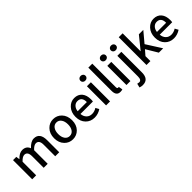

<svg xmlns="http://www.w3.org/2000/svg" viewBox="250 -2228 3897 3897"><g transform="rotate(-45 2198.5 -280.0)"><path d="M87 -550H181L190 -473H193Q279 -564 363 -564Q477 -564 515 -463Q609 -564 694 -564Q863 -564 863 -346V0H748V-332Q748 -465 656 -465Q601 -465 532 -390V0H417V-332Q417 -465 325 -465Q270 -465 201 -390V0H87Z M1069 -62Q990 -143 990 -274Q990 -407 1069 -488Q1142 -564 1249 -564Q1356 -564 1430 -488Q1508 -407 1508 -274Q1508 -143 1430 -62Q1356 13 1249 13Q1142 13 1069 -62ZM1352 -134Q1390 -186 1390 -274Q1390 -362 1352 -415Q1314 -469 1249 -469Q1185 -469 1147 -415Q1109 -362 1109 -274Q1109 -187 1147 -134Q1185 -81 1249 -81Q1314 -81 1352 -134Z M1682 -63Q1604 -142 1604 -274Q1604 -403 1681 -486Q1754 -564 1855 -564Q1962 -564 2022 -492Q2079 -423 2079 -303Q2079 -267 2074 -245H1717Q1724 -167 1770 -122Q1815 -77 1887 -77Q1955 -77 2018 -118L2058 -45Q1971 13 1872 13Q1757 13 1682 -63ZM1980 -324Q1980 -474 1857 -474Q1803 -474 1765 -435Q1724 -394 1716 -324Z M2208 -550H2322V0H2208ZM2213 -672Q2192 -691 2192 -721Q2192 -751 2213 -770Q2233 -789 2265 -789Q2297 -789 2318 -770Q2339 -751 2339 -721Q2339 -691 2318 -672Q2297 -653 2265 -653Q2233 -653 2213 -672Z M2495 -129V-797H2609V-123Q2609 -81 2637 -81Q2646 -81 2656 -83L2671 4Q2646 13 2609 13Q2495 13 2495 -129Z M2793 -550H2907V0H2793ZM2798 -672Q2777 -691 2777 -721Q2777 -751 2798 -770Q2818 -789 2850 -789Q2882 -789 2903 -770Q2924 -751 2924 -721Q2924 -691 2903 -672Q2882 -653 2850 -653Q2818 -653 2798 -672Z M2945 222 2966 136Q3000 145 3015 145Q3081 145 3081 43V-550H3196V41Q3196 237 3030 237Q2983 237 2945 222ZM3086 -672Q3065 -691 3065 -721Q3065 -751 3086 -770Q3106 -789 3138 -789Q3170 -789 3191 -770Q3212 -751 3212 -721Q3212 -691 3191 -672Q3170 -653 3138 -653Q3106 -653 3086 -672Z M3368 -797H3480V-283H3483L3699 -550H3826L3639 -327L3847 0H3722L3573 -249L3480 -142V0H3368Z M3958 -63Q3880 -142 3880 -274Q3880 -403 3957 -486Q4030 -564 4131 -564Q4238 -564 4298 -492Q4355 -423 4355 -303Q4355 -267 4350 -245H3993Q4000 -167 4046 -122Q4091 -77 4163 -77Q4231 -77 4294 -118L4334 -45Q4247 13 4148 13Q4033 13 3958 -63ZM4256 -324Q4256 -474 4133 -474Q4079 -474 4041 -435Q4000 -394 3992 -324Z"/></g></svg>

Font: Noto Sans S Chinese Medium
Style: Regular
Weight: 500
Designer: Ryoko NISHIZUKA  (kana & ideographs); Paul D. Hunt (Latin, Greek & Cyrillic); Wenlong ZHANG  (bopomofo); Sandoll Communi
Foundry: Adobe Systems Incorporated
Version: Version 1.000;PS 1;hotconv 1.0.78;makeotf.lib2.5.61930